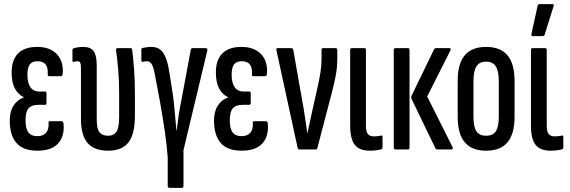

<svg xmlns="http://www.w3.org/2000/svg" viewBox="-20 -720 2745 925"><path d="M160 6Q92 6 59.5 -31Q27 -68 27 -140Q27 -183 45.5 -211.5Q64 -240 94 -250V-252Q67 -265 51.5 -294Q36 -323 36 -371Q36 -431 67 -462.5Q98 -494 159 -494Q221 -494 254 -459Q287 -424 282 -364Q281 -353 273 -353H217Q209 -353 210 -363Q214 -425 161 -425Q135 -425 123.5 -409.5Q112 -394 112 -360Q112 -321 126.5 -300Q141 -279 170 -279H197Q204 -279 204 -270V-225Q204 -215 197 -215H166Q132 -215 117.5 -198Q103 -181 103 -141Q103 -101 116.5 -82.5Q130 -64 160 -64Q188 -64 202 -80.5Q216 -97 214 -127Q212 -136 221 -136H277Q285 -136 286 -125Q292 -65 260.5 -29.5Q229 6 160 6Z M501 6Q434 6 402 -31Q370 -68 370 -147V-389Q370 -409 367 -417Q364 -425 353 -425Q349 -425 344 -424Q339 -423 335 -422Q329 -421 329 -428V-478Q329 -487 337 -488Q347 -491 358.5 -492.5Q370 -494 381 -494Q417 -494 431.5 -473Q446 -452 446 -406V-146Q446 -99 459.5 -82.5Q473 -66 501 -66Q528 -66 541 -85.5Q554 -105 554 -156V-268Q554 -332 549.5 -384Q545 -436 539 -478Q538 -488 546 -488H609Q616 -488 617 -479Q622 -440 626 -385Q630 -330 630 -266V-164Q630 -74 599 -34Q568 6 501 6Z M796 185Q788 185 788 175V38Q784 -18 774 -87Q764 -156 751 -228.5Q738 -301 725 -367Q718 -401 709.5 -413Q701 -425 687 -425Q679 -425 668 -422Q665 -421 663 -423.5Q661 -426 661 -429V-479Q661 -488 667 -489Q676 -491 686.5 -492.5Q697 -494 709 -494Q732 -494 748.5 -483.5Q765 -473 777 -445.5Q789 -418 797 -365Q803 -329 807.5 -299Q812 -269 816 -240Q819 -216 821 -190.5Q823 -165 825.5 -140.5Q828 -116 830 -91H831Q834 -110 836 -128.5Q838 -147 841 -166.5Q844 -186 847.5 -205.5Q851 -225 855 -243L899 -480Q900 -488 907 -488H971Q981 -488 979 -477L864 3V175Q864 185 857 185Z M1144 6Q1076 6 1043.5 -31Q1011 -68 1011 -140Q1011 -183 1029.5 -211.5Q1048 -240 1078 -250V-252Q1051 -265 1035.5 -294Q1020 -323 1020 -371Q1020 -431 1051 -462.5Q1082 -494 1143 -494Q1205 -494 1238 -459Q1271 -424 1266 -364Q1265 -353 1257 -353H1201Q1193 -353 1194 -363Q1198 -425 1145 -425Q1119 -425 1107.5 -409.5Q1096 -394 1096 -360Q1096 -321 1110.5 -300Q1125 -279 1154 -279H1181Q1188 -279 1188 -270V-225Q1188 -215 1181 -215H1150Q1116 -215 1101.5 -198Q1087 -181 1087 -141Q1087 -101 1100.5 -82.5Q1114 -64 1144 -64Q1172 -64 1186 -80.5Q1200 -97 1198 -127Q1196 -136 1205 -136H1261Q1269 -136 1270 -125Q1276 -65 1244.5 -29.5Q1213 6 1144 6Z M1422 0Q1416 0 1414 -7L1312 -477Q1309 -488 1317 -488H1384Q1391 -488 1393 -479L1443 -196Q1447 -166 1452 -136.5Q1457 -107 1460 -78H1461Q1468 -108 1474 -137.5Q1480 -167 1487 -198L1511 -304Q1519 -341 1524 -372.5Q1529 -404 1529 -438V-479Q1529 -488 1536 -488H1597Q1605 -488 1605 -478V-439Q1605 -396 1597.5 -356Q1590 -316 1578 -271L1509 -7Q1507 0 1501 0Z M1762 6Q1728 6 1707 -6.5Q1686 -19 1676.5 -46Q1667 -73 1667 -115V-478Q1667 -488 1674 -488H1736Q1743 -488 1743 -478V-115Q1743 -85 1752.5 -74Q1762 -63 1781 -63Q1791 -63 1800 -64Q1809 -65 1817 -67Q1823 -69 1823 -59V-10Q1823 -3 1818 -1Q1807 2 1793 4Q1779 6 1762 6Z M2086 0Q2081 0 2078 -5L1963 -243Q1959 -250 1963 -259L2071 -482Q2075 -488 2079 -488H2146Q2150 -488 2151 -485Q2152 -482 2150 -477L2038 -255L2160 -12Q2165 0 2154 0ZM1885 0Q1877 0 1877 -10V-478Q1877 -488 1885 -488H1946Q1953 -488 1953 -478V-10Q1953 0 1946 0Z M2322 6Q2253 6 2219 -34.5Q2185 -75 2185 -157V-330Q2185 -413 2219 -453.5Q2253 -494 2322 -494Q2391 -494 2425 -453.5Q2459 -413 2459 -330V-157Q2459 -75 2425 -34.5Q2391 6 2322 6ZM2322 -66Q2354 -66 2368.5 -87Q2383 -108 2383 -158V-328Q2383 -378 2368.5 -400.5Q2354 -423 2322 -423Q2290 -423 2275.5 -400.5Q2261 -378 2261 -328V-158Q2261 -108 2275.5 -87Q2290 -66 2322 -66Z M2633 6Q2599 6 2578 -6.5Q2557 -19 2547.5 -46Q2538 -73 2538 -115V-478Q2538 -488 2545 -488H2607Q2614 -488 2614 -478V-115Q2614 -85 2623.5 -74Q2633 -63 2652 -63Q2662 -63 2671 -64Q2680 -65 2688 -67Q2694 -69 2694 -59V-10Q2694 -3 2689 -1Q2678 2 2664 4Q2650 6 2633 6ZM2547 -546Q2539 -546 2540 -555L2570 -692Q2571 -700 2580 -700H2641Q2651 -700 2647 -690L2604 -553Q2601 -546 2593 -546Z"/></svg>

Font: Sofia Sans Extra Condensed Medium
Style: Regular
Weight: 500
Version: Version 4.100